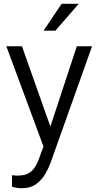

<svg xmlns="http://www.w3.org/2000/svg" viewBox="-20 -770 514 1003"><path d="M94.7 -528.3 243.2 -108.9 381.3 -528.3H460.9L243.2 83Q233.9 107.9 216.6 138.4Q199.2 168.9 169.2 191.2Q139.2 213.4 90.8 213.4Q80.6 213.4 65.2 210.7Q49.8 208 43 206.1L42.5 145Q47.9 146 57.1 146.7Q66.4 147.5 69.8 147.5Q116.7 147.5 142.3 126.2Q168 105 184.6 56.6L207 -4.9L13.2 -528.3ZM207.5 -609.9 301.8 -750H391.1L269.5 -609.9Z"/></svg>

Font: Vazirmatn RD FD Light
Style: Regular
Weight: 300
Designer: Saber Rastikerdar
Foundry: Saber Rastikerdar
Version: Version 33.003